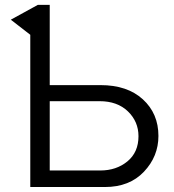

<svg xmlns="http://www.w3.org/2000/svg" viewBox="-20 -751 699 771"><path d="M23.4 -671.9 131.8 -731.4H179.7V-409.2H383.8Q491.2 -409.2 553.7 -352.1Q616.2 -294.9 616.2 -205.1Q616.2 -123 558.1 -61.5Q500 0 401.4 0H101.6V-611.3ZM179.7 -66.4H382.8Q447.3 -66.4 491.7 -103Q536.1 -139.6 536.1 -204.1Q536.1 -262.7 493.7 -303.7Q451.2 -344.7 379.9 -344.7H179.7Z"/></svg>

Font: Gothic A1
Style: Regular
Weight: 400
Designer: HanYang I&C Co.,Ltd.
Foundry: HanYang I&C Co.,Ltd.
Version: Version 2.50